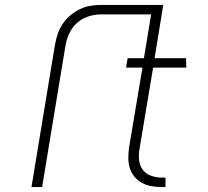

<svg xmlns="http://www.w3.org/2000/svg" viewBox="-20 -755 840 775"><path d="M150 0H107L202 -575Q206 -597 213 -618Q220 -639 233 -658.5Q246 -678 264 -693Q282 -708 302.5 -718Q323 -728 345 -731.5Q367 -735 388 -735H639L604 -520H731L732 -482H598L543 -153Q539 -131 541.5 -108.5Q544 -86 556.5 -69.5Q569 -53 590 -45.5Q611 -38 634 -38H648V0H634Q613 0 592 -3.5Q571 -7 553.5 -16.5Q536 -26 523 -41.5Q510 -57 504 -76.5Q498 -96 498 -117Q498 -138 501 -160L555 -482H489L495 -520H561L590 -697H388Q372 -697 354.5 -693.5Q337 -690 321 -682.5Q305 -675 291 -662.5Q277 -650 267.5 -634.5Q258 -619 252.5 -602.5Q247 -586 244 -569Z"/></svg>

Font: Iosevka Aile XLt Obl
Style: Regular
Weight: 200
Italic angle: -9°
Designer: Belleve Invis
Foundry: Belleve Invis
Version: Version 31.1.0; ttfautohint (v1.8.4)